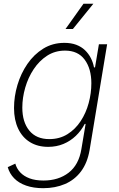

<svg xmlns="http://www.w3.org/2000/svg" viewBox="-20 -780 632 1016"><path d="M208.5 215.8Q157.2 215.8 118.2 202.1Q79.1 188.5 54.7 163.3Q30.3 138.2 21 104.5L61 85.9Q68.4 112.3 87.2 132.3Q106 152.3 136.5 163.8Q167 175.3 210 175.3Q289.6 175.3 343.3 133.8Q397 92.3 410.6 9.3L433.1 -124.5L428.2 -124Q409.7 -88.4 381.1 -61Q352.5 -33.7 315.7 -18.3Q278.8 -2.9 234.9 -2.9Q179.2 -2.9 138.7 -27.8Q98.1 -52.7 76.2 -99.1Q54.2 -145.5 54.2 -208.5Q54.2 -269.5 72.3 -330.3Q90.3 -391.1 125 -441.7Q159.7 -492.2 209 -522.7Q258.3 -553.2 320.8 -553.2Q356.4 -553.2 383.5 -543Q410.6 -532.7 429.7 -514.4Q448.7 -496.1 460.7 -472.7Q472.7 -449.2 477.5 -422.9L482.9 -423.8L503.4 -545.9H546.9L454.1 14.2Q442.4 82 408.7 127Q375 171.9 323.7 193.8Q272.5 215.8 208.5 215.8ZM240.7 -43.9Q295.4 -43.9 337.2 -70.1Q378.9 -96.2 407 -139.2Q435.1 -182.1 449.2 -234.4Q463.4 -286.6 463.4 -339.4Q463.4 -416.5 428 -464.4Q392.6 -512.2 324.2 -512.2Q271 -512.2 229.2 -485.1Q187.5 -458 158.2 -413.8Q128.9 -369.6 113.5 -316.2Q98.1 -262.7 98.1 -210.4Q98.1 -134.3 135 -89.1Q171.9 -43.9 240.7 -43.9ZM326.7 -626.5 421.9 -760.3H474.1L365.7 -626.5Z"/></svg>

Font: Inter ExtraLight
Style: Italic
Weight: 250
Italic angle: -9.3988°
Designer: Rasmus Andersson
Foundry: rsms
Version: Version 4.001;git-66647c0bb